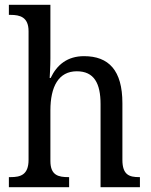

<svg xmlns="http://www.w3.org/2000/svg" viewBox="-20 -780 629 800"><path d="M17 0H268V-42H265C224 -42 190 -49 190 -109V-320C190 -419 224 -483 300 -483C372 -483 399 -433 399 -346V0H563V-42H560C519 -42 490 -51 490 -114V-350C490 -487 433 -546 330 -546C261 -546 217 -510 191 -455H187C187 -458 190 -502 190 -537V-760H17V-718H24C63 -718 99 -709 99 -650V-114C99 -51 65 -42 24 -42H17Z"/></svg>

Font: Noto Serif Devanagari SemiCondensed
Style: Regular
Weight: 400
Width: 4
Designer: Universal Thirst, Indian Type Foundry and the Monotype Design Team
Foundry: Monotype Imaging Inc.
Version: Version 2.004